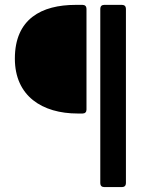

<svg xmlns="http://www.w3.org/2000/svg" viewBox="-20 -675 624 775"><path d="M40 -438.5C40 -287.1 150.4 -216.8 293.9 -216.8H313.5C323.2 -216.8 329.1 -222.7 329.1 -232.4V-639.6C329.1 -649.4 323.2 -655.3 313.5 -655.3H285.2C147.5 -655.3 40 -598.6 40 -438.5ZM384.8 -639.6V64.5C384.8 74.2 390.6 80.1 400.4 80.1H472.7C482.4 80.1 488.3 74.2 488.3 64.5V-639.6C488.3 -649.4 482.4 -655.3 472.7 -655.3H400.4C390.6 -655.3 384.8 -649.4 384.8 -639.6Z"/></svg>

Font: Ed Sans Neue Medium
Style: Regular
Weight: 500
Designer: Stephen Hutchings
Version: Version 1.004;PS 001.004;hotconv 1.0.88;makeotf.lib2.5.64775